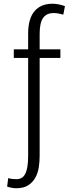

<svg xmlns="http://www.w3.org/2000/svg" viewBox="-20 -792 387 1026"><path d="M302.7 -482.4H191.9V41.5Q191.9 71.3 187.3 101.8Q182.6 132.3 168.9 157.2Q155.3 182.1 130.9 198Q106.4 213.9 66.9 213.9Q54.2 213.9 41.7 211.4Q29.3 209 18.1 205.1L23.9 159.7Q33.7 163.1 46.4 164.3Q59.1 165.5 67.4 165.5Q82.5 165.5 94.5 159.2Q106.4 152.8 114.3 138.2Q122.1 123.5 126.2 99.9Q130.4 76.2 130.4 41.5V-482.4H53.7V-528.3H130.4V-611.8Q130.4 -691.9 164.1 -731.9Q197.8 -772 260.3 -772Q276.9 -772 294.2 -768.6Q311.5 -765.1 327.1 -759.3L318.4 -713.9Q304.2 -717.8 292 -720Q279.8 -722.2 267.1 -722.2Q228 -722.2 210 -695.8Q191.9 -669.4 191.9 -611.8V-528.3H302.7Z"/></svg>

Font: Ufes Sans Light
Style: Regular
Weight: 200
Designer: Ricardo Esteves & Thais Bronze
Foundry: ProDesignUfes - Ricardo Esteves, Thais Bronze (This is a derivative work, based on Roboto family, by Christian Robertson
Version: Version 2.0